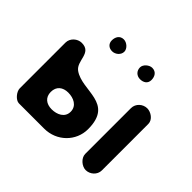

<svg xmlns="http://www.w3.org/2000/svg" viewBox="-159 -929 1146 1146"><g transform="rotate(45 413.5 -356.5)"><path d="M130 -521C95 -521 60 -491 60 -453V-67C60 -39 93 0 120 0H333C439 0 521 -82 521 -183C521 -404 333 -316 233 -387C181 -424 218 -521 130 -521ZM683 -521C647 -521 613 -492 613 -453V-67C613 -32 651 0 683 0C719 0 753 -29 753 -67V-460C753 -495 714 -521 683 -521ZM206 -183C206 -230 238 -254 283 -254C328 -254 374 -233 374 -183C374 -134 328 -113 283 -113C238 -113 206 -137 206 -183ZM246 -658C246 -630 266 -613 293 -613C320 -613 347 -635 347 -663C347 -688 319 -713 293 -713C260 -713 246 -686 246 -658ZM479 -663C479 -633 501 -613 529 -613C557 -613 581 -627 581 -658C581 -686 567 -713 533 -713C508 -713 479 -688 479 -663Z"/></g></svg>

Font: Asimov Print
Style: Regular
Weight: 500
Designer: Google
Version: Version 2.000980: 2014